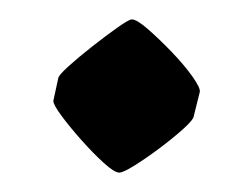

<svg xmlns="http://www.w3.org/2000/svg" viewBox="-20 -155 260 198"><path d="M40 -74Q40 -77 50.5 -86.5Q61 -96 75 -107Q89 -118 101 -126.5Q113 -135 116 -135Q121 -135 132.5 -125Q144 -115 157 -101.5Q170 -88 178.5 -76Q187 -64 186 -60L180 -36Q180 -32 169.5 -22.5Q159 -13 145 -2.5Q131 8 119 15.5Q107 23 103 23Q98 23 87 13Q76 3 64 -10.5Q52 -24 43.5 -35.5Q35 -47 35 -51Z"/></svg>

Font: Grenze Gotisch
Style: Bold
Weight: 700
Designer: Renata Polastri
Foundry: Omnibus-Type
Version: Version 1.001